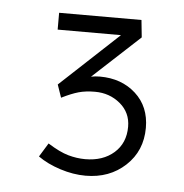

<svg xmlns="http://www.w3.org/2000/svg" viewBox="-37 -808 415 432"><g transform="rotate(5 171.0 -592.0)"><path d="M171 -412Q143 -412 113.5 -421.5Q84 -431 63 -446L82 -477Q109 -460 128.5 -454.5Q148 -449 167 -449Q207 -449 232 -471Q257 -493 257 -530Q257 -562 233 -582Q209 -602 176 -602Q155 -602 139 -597.5Q123 -593 101 -582L91 -611L223 -734H80V-772H266L270 -733L164 -635Q173 -637 184 -637Q233 -637 265 -608Q297 -579 297 -531Q297 -479 261 -445.5Q225 -412 171 -412Z"/></g></svg>

Font: Readex Pro ExtraLight
Style: Regular
Weight: 200
Designer: Bonnie Shaver-Troup, Thomas Jockin
Foundry: Lexend
Version: Version 1.203; ttfautohint (v1.8.3)